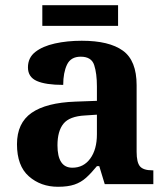

<svg xmlns="http://www.w3.org/2000/svg" viewBox="-20 -705 639 735"><path d="M202 10Q136 10 90.5 -30Q45 -70 45 -153Q45 -234 101 -273Q157 -312 269 -316L351 -319V-374Q351 -424 340.5 -456Q330 -488 289 -488Q251 -488 236.5 -457.5Q222 -427 222 -380Q155 -380 121 -395Q87 -410 87 -447Q87 -484 115 -506Q143 -528 190 -538.5Q237 -549 293 -549Q398 -549 450.5 -511Q503 -473 503 -379V-124Q503 -83 516 -68Q529 -53 563 -53H567V0H381L360 -69H351Q329 -42 309.5 -24.5Q290 -7 265 1.5Q240 10 202 10ZM257 -63Q300 -63 325.5 -98Q351 -133 351 -191V-266L306 -263Q246 -260 223 -231.5Q200 -203 200 -149Q200 -63 257 -63ZM142 -606V-685H432V-606Z"/></svg>

Font: Noto Serif Bengali
Style: Bold
Weight: 700
Designer: Juan Bruce, Universal Thirst, Indian Type Foundry and the Monotype Design Team.
Foundry: Monotype Imaging Inc.
Version: Version 2.003; ttfautohint (v1.8.4.7-5d5b)